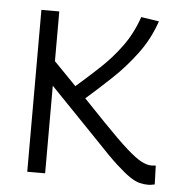

<svg xmlns="http://www.w3.org/2000/svg" viewBox="-45 -581 580 631"><g transform="rotate(5 245.5 -265.5)"><path d="M466 8Q452 8 438 4.5Q424 1 406 -11Q388 -23 360 -48.5Q332 -74 290 -119L126 -289V0H67V-534H126V-370L200 -294Q238 -327 276.5 -363Q315 -399 346 -441.5Q377 -484 396 -539L455 -530Q435 -471 398.5 -422Q362 -373 318.5 -332Q275 -291 236 -257L306 -184Q358 -130 389 -102.5Q420 -75 438.5 -65.5Q457 -56 472 -56Q475 -56 478.5 -56.5Q482 -57 486 -57L488 5Q483 6 477.5 7Q472 8 466 8Z"/></g></svg>

Font: Georama Light
Style: Regular
Weight: 300
Designer: Jean-Baptiste Levee
Foundry: Production Type
Version: Version 1.000